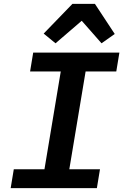

<svg xmlns="http://www.w3.org/2000/svg" viewBox="-20 -969 640 989"><path d="M479 0 495 -97H337L421 -601H579L595 -698H151L135 -601H293L209 -97H51L35 0ZM353 -949 205 -796 266 -746 401 -862 503 -746 571 -794 469 -949Z"/></svg>

Font: IBM Plex Mono SmBld
Style: Italic
Weight: 600
Italic angle: -9.5°
Monospace: yes
Designer: Mike Abbink, Paul van der Laan, Pieter van Rosmalen
Foundry: Bold Monday
Version: Version 2.004